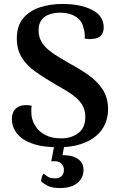

<svg xmlns="http://www.w3.org/2000/svg" viewBox="-20 -730 603 970"><path d="M274 14Q194 14 142 -5Q90 -24 65 -56.5Q40 -89 40 -129Q40 -151 49 -168Q58 -185 80 -194Q102 -203 140 -196Q138 -185 138 -172.5Q138 -160 139 -147Q143 -117 160.5 -90.5Q178 -64 210 -47.5Q242 -31 289 -31Q340 -31 375.5 -57.5Q411 -84 411 -139Q411 -175 394.5 -201.5Q378 -228 346 -251Q314 -274 266 -300Q204 -336 159 -368Q114 -400 89.5 -440Q65 -480 65 -536Q65 -599 96.5 -637Q128 -675 180.5 -692.5Q233 -710 295 -710Q387 -710 445.5 -680Q504 -650 504 -591Q504 -568 491 -551.5Q478 -535 443 -533Q428 -531 408 -535Q409 -549 407.5 -563Q406 -577 402 -588Q398 -611 383 -628.5Q368 -646 342.5 -656Q317 -666 281 -666Q258 -666 233 -658.5Q208 -651 191.5 -631.5Q175 -612 175 -577Q175 -543 190.5 -517Q206 -491 240.5 -466Q275 -441 332 -409Q381 -383 425.5 -352Q470 -321 498 -279Q526 -237 526 -178Q526 -140 511.5 -105Q497 -70 466 -43.5Q435 -17 387 -1.5Q339 14 274 14ZM308 -14 296 54Q344 53 373 72.5Q402 92 402 128Q402 169 371 194.5Q340 220 284 220Q242 220 220.5 208.5Q199 197 188 186Q187 177 191.5 163.5Q196 150 200 147Q206 151 219 161Q232 171 259 171Q280 171 291.5 159.5Q303 148 303 128Q303 109 288.5 95Q274 81 239 85L258 -14Z"/></svg>

Font: Arima SemiBold
Style: Regular
Weight: 600
Designer: Joana Correia and Natanael Gama
Foundry: NDISCOVER
Version: Version 1.101;gftools[0.9.23]